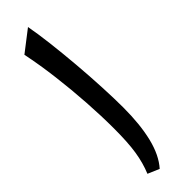

<svg xmlns="http://www.w3.org/2000/svg" viewBox="-265 -751 757 757"><g transform="rotate(-45 113.5 -372.5)"><path d="M116.2 -754.4Q124.5 -710.4 132.1 -647.2Q139.6 -584 145.5 -514.2Q151.4 -444.3 154.5 -378.7Q157.7 -313 157.7 -264.6Q157.7 -170.4 140.9 -101.3Q124 -32.2 87.9 8.3L40 -12.2Q57.6 -54.7 65.4 -104Q73.2 -153.3 73.2 -231.4Q73.2 -300.8 68.1 -379.4Q63 -458 53.2 -537.1Q43.5 -616.2 28.8 -687Z"/></g></svg>

Font: Pinar-DS1-FD Medium
Style: Regular
Weight: 500
Designer: Amin Abedi
Version: Version 3.000